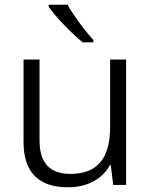

<svg xmlns="http://www.w3.org/2000/svg" viewBox="-20 -786 643 816"><path d="M267 -766H187V-757C214 -717 283 -645 331 -606H377V-616C342 -654 291 -722 267 -766ZM516 -533H448V-247C448 -115 396 -47 279 -47C192 -47 148 -93 148 -189V-533H80V-184C80 -52 145 10 270 10C353 10 416 -27 447 -84H451L461 0H516Z"/></svg>

Font: Noto Sans Thaana Light
Style: Regular
Weight: 300
Designer: David Williams
Foundry: Google Inc.
Version: Version 3.001